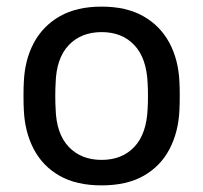

<svg xmlns="http://www.w3.org/2000/svg" viewBox="-20 -550 614 580"><path d="M287 10Q211 10 160 -19Q109 -48 82 -99.5Q55 -151 52 -217Q51 -234 51 -260.5Q51 -287 52 -303Q55 -370 82.5 -421Q110 -472 161 -501Q212 -530 287 -530Q362 -530 413 -501Q464 -472 491.5 -421Q519 -370 522 -303Q523 -287 523 -260.5Q523 -234 522 -217Q519 -151 492 -99.5Q465 -48 414 -19Q363 10 287 10ZM287 -67Q349 -67 386 -106.5Q423 -146 426 -222Q427 -237 427 -260Q427 -283 426 -298Q423 -374 386 -413.5Q349 -453 287 -453Q225 -453 187.5 -413.5Q150 -374 148 -298Q147 -283 147 -260Q147 -237 148 -222Q150 -146 187.5 -106.5Q225 -67 287 -67Z"/></svg>

Font: RubikRegular
Style: Regular
Weight: 400
Designer: Hubert and Fischer
Foundry: Hubert and Fischer
Version: Version 2.300;gftools[0.9.30]